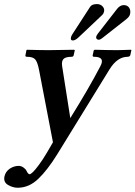

<svg xmlns="http://www.w3.org/2000/svg" viewBox="-26 -677 656 930"><path d="M504.4 -340.8 251 70.8Q204.1 146.5 159.2 189.5Q114.3 232.4 59.6 232.4Q36.1 232.4 12.9 218.8Q-10.3 205.1 -4.4 177.7Q1 153.8 21.2 140.1Q41.5 126.5 64.9 126.5Q76.2 126.5 87.2 134Q98.1 141.6 102.1 149.9Q109.9 167 117.7 167Q122.1 167 132.6 157.2Q143.1 147.5 162.1 122.1Q181.2 96.7 202.1 61L230.5 12.2L163.6 -335.9Q156.2 -375 145.3 -388.4Q134.3 -401.9 105.5 -401.9Q100.6 -401.9 98.4 -403.6Q96.2 -405.3 97.2 -409.2L102.1 -434.1L105.5 -436Q169.9 -434.1 211.4 -434.1L332.5 -436L336.4 -434.1L331.1 -410.2Q329.6 -402.3 321.3 -401.9Q292 -401.9 281.7 -391.4Q271.5 -380.9 274.9 -356.9L314.5 -105Q404.8 -250 459.5 -355Q485.4 -401.9 429.7 -401.9Q421.9 -401.9 422.9 -409.2L428.2 -433.1L432.6 -436Q500.5 -434.1 544.4 -434.1L608.9 -436L610.4 -434.1L605.5 -411.1Q603.5 -402.3 592.3 -401.9Q542 -401.9 504.4 -340.8ZM604 -608.9Q601.6 -596.7 586.4 -584.5L468.3 -491.7Q459 -484.4 452.1 -484.4Q446.3 -484.4 442.4 -488.5Q438.5 -492.7 439.9 -499Q441.4 -504.9 447.3 -513.2L541 -633.8Q555.2 -651.9 572.8 -652.3Q590.8 -652.3 599.4 -639.9Q607.9 -627.4 604 -608.9ZM478 -621.1Q476.1 -611.3 469.7 -605L354.5 -496.1Q338.4 -481 327.1 -481Q314 -481 317.9 -496.6Q319.3 -502.4 323.7 -509.8L410.6 -644Q418.9 -657.2 443.8 -657.2Q460.4 -657.2 470.7 -646.2Q481 -635.3 478 -621.1Z"/></svg>

Font: Linux Libertine Slanted
Style: Semibold Slanted
Weight: 600
Designer: Philipp H. Poll
Foundry: Philipp H. Poll
Version: Version 5.1.1